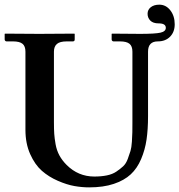

<svg xmlns="http://www.w3.org/2000/svg" viewBox="-20 -790 768 822"><path d="M655.8 -612.8Q613.8 -612.8 613.8 -568.8V-293Q613.8 -236.3 607.4 -192.6Q601.1 -148.9 584.2 -109.1Q567.4 -69.3 539.6 -43.5Q511.7 -17.6 467 -2.7Q422.4 12.2 361.8 12.2Q331.5 12.2 299.1 6.6Q266.6 1 227.8 -15.9Q189 -32.7 159.2 -58.8Q129.4 -85 109.1 -130.4Q88.9 -175.8 88.9 -233.9V-568.8Q88.9 -592.3 76.4 -602.5Q64 -612.8 35.2 -612.8H7.8Q4.9 -612.8 2.4 -615.2Q0 -617.7 0 -621.1V-645L2 -646Q108.9 -645 147.9 -645L297.9 -646L299.8 -645V-621.1Q299.8 -612.8 292 -612.8H266.1Q236.3 -612.8 223.6 -601.8Q210.9 -590.8 210.9 -568.8V-267.1Q210.9 -235.8 212.2 -217.3Q213.4 -198.7 218 -172.4Q222.7 -146 234.4 -124.5Q246.1 -103 265.1 -84Q314.9 -34.2 383.8 -34.2Q413.6 -34.2 437.5 -39.1Q461.4 -43.9 478.3 -55.4Q495.1 -66.9 507.3 -78.1Q519.5 -89.4 526.9 -109.4Q534.2 -129.4 538.6 -143.6Q543 -157.7 544.7 -183.8Q546.4 -210 546.6 -223.9Q546.9 -237.8 546.9 -265.6V-274.9V-568.8Q546.9 -592.3 534.4 -602.5Q522 -612.8 493.2 -612.8H465.8Q462.9 -612.8 460.4 -615.2Q458 -617.7 458 -621.1V-645L460 -646Q541 -645 580.1 -645Q643.6 -645 666.7 -650.1Q689.9 -655.3 689.9 -670.9Q689.9 -689.9 659.2 -689.9Q635.3 -689.9 623.5 -701.9Q611.8 -713.9 611.8 -731Q611.8 -748.5 625.7 -759.3Q639.6 -770 662.1 -770Q690.4 -770 709.2 -745.8Q728 -721.7 728 -686Q728 -653.3 708.3 -633.1Q688.5 -612.8 655.8 -612.8Z"/></svg>

Font: Linux Libertine G
Style: Bold
Weight: 700
Designer: Philipp H. Poll
Foundry: Philipp H. Poll
Version: Version 5.0.3